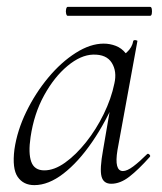

<svg xmlns="http://www.w3.org/2000/svg" viewBox="-20 -526 472 559"><path d="M80 13Q48 13 31.5 -11Q15 -35 22 -91Q30 -146 56.5 -200.5Q83 -255 120.5 -300Q158 -345 200.5 -372Q243 -399 282 -399Q300 -399 317 -392.5Q334 -386 346 -371Q358 -356 360 -332L322 -357Q333 -359 349 -373.5Q365 -388 368 -407Q370 -410 375.5 -409Q381 -408 380 -406L322 -89Q312 -28 338 -28Q350 -28 368 -41.5Q386 -55 408 -77Q411 -80 415 -76Q419 -72 416 -69Q383 -32 356.5 -11.5Q330 9 304 9Q281 9 275.5 -12.5Q270 -34 280 -89L304 -229L320 -246Q289 -172 248.5 -113Q208 -54 164.5 -20.5Q121 13 80 13ZM109 -30Q138 -30 169.5 -52.5Q201 -75 230.5 -112Q260 -149 282 -194Q304 -239 313 -283Q321 -318 305.5 -343Q290 -368 251 -367Q215 -366 176.5 -334Q138 -302 108.5 -248.5Q79 -195 69 -127Q62 -80 71 -55Q80 -30 109 -30ZM177 -480Q174 -480 172.5 -486.5Q171 -493 172.5 -499.5Q174 -506 177 -506H417Q421 -506 422 -499.5Q423 -493 422 -486.5Q421 -480 417 -480Z"/></svg>

Font: Cormorant Light Light
Style: Italic
Weight: 300
Italic angle: -10°
Version: Version 4.000